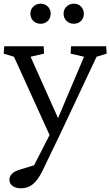

<svg xmlns="http://www.w3.org/2000/svg" viewBox="-24 -754 599 1042"><path d="M552 -503H362L359 -463L432 -446L291 -113L142 -446L215 -463L213 -503H-1L-4 -463L52 -446L245 -21L161 143L79 168C43 179 27 200 27 221C27 250 53 268 89 268C138 268 173 242 207 172L301 -23L500 -446L555 -463ZM141 -680C141 -647 165 -625 197 -625C227 -625 251 -647 251 -680C251 -711 227 -734 197 -734C165 -734 141 -711 141 -680ZM321 -680C321 -647 346 -625 377 -625C408 -625 431 -647 431 -680C431 -711 408 -734 377 -734C346 -734 321 -711 321 -680Z"/></svg>

Font: TPK Tissa Web Quiz
Style: Regular
Weight: 400
Designer: Jacques Le Bailly, Suppakit Chalermlarp | Katatrad Co.,Ltd.
Foundry: Jacques Le Bailly, Cadson Demak Co.,Ltd.
Version: Version 5.000;Glyphs 3.1.2 (3151)